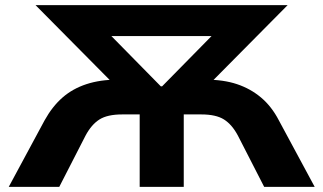

<svg xmlns="http://www.w3.org/2000/svg" viewBox="-20 -725 1255 745"><path d="M14 0 153 -258Q183 -312 222.5 -346.5Q262 -381 315.5 -398.5Q369 -416 436 -416H498L444 -376L118 -705H1096L770 -376L716 -416H778Q847 -416 899.5 -398.5Q952 -381 993 -346.5Q1034 -312 1062 -258L1201 0H1005L903 -199Q880 -242 849 -261.5Q818 -281 761 -281H693V0H522V-281H454Q397 -281 366 -261.5Q335 -242 312 -199L210 0ZM604 -390H609L846 -631L848 -585H364L367 -631Z"/></svg>

Font: Nunito Sans 7pt SemiExpanded ExtraBold
Style: Regular
Weight: 800
Width: 6
Designer: Vernon Adams
Foundry: Vernon Adams
Version: Version 3.101;gftools[0.9.27]